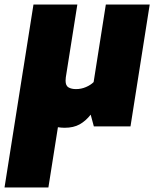

<svg xmlns="http://www.w3.org/2000/svg" viewBox="-21 -559 682 849"><path d="M265 6Q235 6 201 -4.5Q167 -15 137 -36Q107 -57 88.5 -88.5Q70 -120 70 -162Q70 -170 70.5 -177Q71 -184 72 -191L127 -539H321L270 -217Q270 -213 269.5 -209.5Q269 -206 269 -202Q269 -180 282 -172.5Q295 -165 315 -165Q338 -165 359 -174Q380 -183 393 -196L447 -539H641L556 0H394L380 -52Q358 -24 331 -9Q304 6 265 6ZM-1 270 82 -255H276L193 270Z"/></svg>

Font: Exo Thin Black
Style: Italic
Weight: 900
Italic angle: -9°
Version: Version 2.000